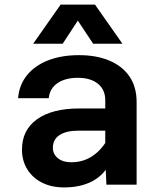

<svg xmlns="http://www.w3.org/2000/svg" viewBox="-20 -807 690 839"><path d="M445 0 440 -108V-369Q440 -415 408 -441Q376 -467 320 -467Q265 -467 231 -443.5Q197 -420 193 -378H59Q64 -437 98.5 -479Q133 -521 191 -543.5Q249 -566 325 -566Q402 -566 458.5 -542Q515 -518 546 -472.5Q577 -427 577 -361V0ZM260 12Q205 12 163.5 -9Q122 -30 99 -67.5Q76 -105 76 -153Q76 -239 142 -286Q208 -333 326 -333H455V-236H322Q270 -236 240.5 -217Q211 -198 211 -161Q211 -134 232.5 -116Q254 -98 292 -98Q343 -98 383 -124.5Q423 -151 449 -197L464 -102Q438 -45 386 -16.5Q334 12 260 12ZM125 -616 245 -787H395L515 -616H387L320 -717L254 -616Z"/></svg>

Font: Azeret Mono Thin SemiBold
Style: Regular
Weight: 600
Version: Version 1.002